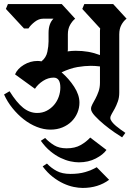

<svg xmlns="http://www.w3.org/2000/svg" viewBox="-42 -659 671 945"><path d="M328 -567Q314 -556 303 -536.5Q292 -517 292 -490V-422Q292 -418 292 -414Q292 -410 291 -406Q310 -409 330 -409Q364 -409 392.5 -404Q421 -399 450 -388V-497Q450 -502 450 -508Q450 -514 451 -519L363 -615L373 -639H515L581 -567Q566 -556 555.5 -536.5Q545 -517 545 -490V-203Q545 -179 538 -159.5Q531 -140 523 -125Q515 -110 508 -98.5Q501 -87 501 -78Q501 -70 509 -59.5Q517 -49 529 -39Q541 -29 553.5 -20Q566 -11 575 -5L559 17Q547 10 521.5 -7.5Q496 -25 470.5 -46Q445 -67 425.5 -88Q406 -109 406 -123Q406 -134 413 -146.5Q420 -159 428 -174Q436 -189 443 -208.5Q450 -228 450 -252V-332Q427 -335 405 -335Q375 -335 339.5 -329Q304 -323 261 -303Q297 -272 323 -232Q349 -192 349 -154Q349 -128 339 -104Q329 -80 310.5 -61.5Q292 -43 265.5 -32Q239 -21 206 -21Q173 -21 139 -34.5Q105 -48 75 -71.5Q45 -95 19.5 -126.5Q-6 -158 -22 -194L5 -210Q40 -154 72 -128.5Q104 -103 141 -103Q167 -103 188 -114Q209 -125 224 -142.5Q239 -160 247 -182.5Q255 -205 255 -228Q255 -277 222 -277Q195 -277 170 -261Q145 -245 130 -222L32 -293Q44 -321 75.5 -340Q107 -359 143 -359Q148 -359 152.5 -358.5Q157 -358 162 -357Q185 -375 191 -403.5Q197 -432 197 -455V-497Q197 -543 221 -567H170Q149 -567 129 -551.5Q109 -536 98 -519H76L-13 -615L-3 -639H262ZM482 79Q466 102 429.5 121Q393 140 346 140Q327 140 304 135Q281 130 256 118Q231 106 206 85.5Q181 65 159 34L180 20Q200 41 224.5 56Q249 71 286 71Q327 71 355 55Q383 39 402 18ZM495 226Q441 266 365 266Q345 266 320.5 261Q296 256 270 244Q244 232 217.5 211.5Q191 191 168 160L189 146Q210 168 237 182.5Q264 197 305 197Q346 197 377 188Q408 179 434 164Z"/></svg>

Font: Jaini
Style: Regular
Weight: 400
Designer: Girish Dalvi, Maithili Shingre
Foundry: Ek Type
Version: Version 1.001;PS 1.000;hotconv 16.6.51;makeotf.lib2.5.65220